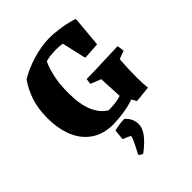

<svg xmlns="http://www.w3.org/2000/svg" viewBox="-258 -804 1220 1220"><g transform="rotate(-45 352.0 -194.0)"><path d="M513 13 495 -20Q447 -3 395.5 4Q344 11 306 12Q215 12 154.5 -29.5Q94 -71 64 -144Q34 -217 34 -314Q34 -396 55 -460.5Q76 -525 115 -581Q174 -617 250 -640Q326 -663 399 -665Q446 -665 502 -656.5Q558 -648 606 -632L607 -619L589 -421L477 -414L474 -421L438 -578Q402 -584 363 -582Q321 -581 287 -571Q269 -535 255 -474.5Q241 -414 241 -333Q241 -229 268.5 -165Q296 -101 345 -73Q384 -73 410.5 -77Q437 -81 459 -88L451 -246L381 -274L386 -312Q462 -313 532 -316Q602 -319 673 -321L680 -274L624 -253Q621 -213 619.5 -171Q618 -129 618 -94Q618 -62 619.5 -39Q621 -16 623 2ZM306 277Q299 277 288.5 270Q278 263 278 260Q278 257 285.5 243.5Q293 230 302.5 211.5Q312 193 320.5 174Q329 155 330 142L278 119Q278 114 279.5 98.5Q281 83 282.5 68Q284 53 285 48Q299 45 323.5 40.5Q348 36 376 36Q398 55 408 77.5Q418 100 418 125Q418 153 400.5 181Q383 209 356.5 234Q330 259 306 277Z"/></g></svg>

Font: Labrada ExtraBold
Style: Regular
Weight: 800
Designer: Mercedes Jáuregui
Foundry: Omnibus-Type Team
Version: Version 1.000; ttfautohint (v1.8.4.7-5d5b)